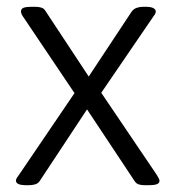

<svg xmlns="http://www.w3.org/2000/svg" viewBox="-20 -545 525 567"><path d="M60 2Q42 2 34.5 -1.5Q27 -5 27 -12Q27 -15 30 -20Q33 -25 37 -30L200 -270L50 -493Q46 -498 44 -503Q42 -508 42 -511Q42 -519 49.5 -522Q57 -525 75 -525H83Q94 -525 102 -522.5Q110 -520 114 -513L242 -319L369 -511Q375 -519 384 -522Q393 -525 404 -525H408Q426 -525 433 -521Q440 -517 440 -511Q440 -507 437 -502Q434 -497 430 -492L279 -271L442 -30Q446 -23 448.5 -19Q451 -15 451 -11Q451 -4 443 -1Q435 2 418 2H409Q397 2 389.5 -0.5Q382 -3 377 -11L237 -222L97 -10Q92 -3 83.5 -0.5Q75 2 63 2Z"/></svg>

Font: Asap Light
Style: Regular
Weight: 300
Designer: Pablo Cosgaya
Foundry: Omnibus-Type
Version: Version 3.001